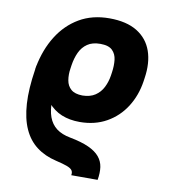

<svg xmlns="http://www.w3.org/2000/svg" viewBox="-86 -628 841 936"><g transform="rotate(10 334.0 -160.0)"><path d="M460 232.9H329.6Q332.5 217.3 325.4 208Q318.4 198.7 299.1 191.7Q279.8 184.6 244.1 176.3Q187.5 163.1 147 132.3Q106.4 101.6 83.5 50.8Q60.5 0 55.9 -72.8Q51.3 -145.5 66.4 -242.2L69.3 -263.7L190.4 -239.7L187 -218.8Q175.3 -156.2 174.3 -108.9Q173.3 -61.5 185.5 -28.1Q197.8 5.4 224.1 25.4Q250.5 45.4 292.5 53.2Q349.6 64 385.5 80.3Q421.4 96.7 439.7 118.7Q458 140.6 462.2 168.9Q466.3 197.3 460 232.9ZM324.2 -29.8Q274.4 -29.8 234.9 -45.9Q195.3 -62 164.3 -98.4Q133.3 -134.8 109.4 -194.8Q103 -211.9 92 -221.2Q81.1 -230.5 73.2 -236.6Q65.4 -242.7 66.9 -249L68.8 -258.8Q85.9 -346.2 127.2 -412.1Q168.5 -478 232.2 -515.4Q295.9 -552.7 380.4 -552.7Q465.3 -552.7 518.1 -520.3Q570.8 -487.8 591.1 -429.9Q611.3 -372.1 599.6 -295.4L597.2 -278.8Q586.4 -207.5 550.5 -151.1Q514.6 -94.7 457 -62.3Q399.4 -29.8 324.2 -29.8ZM315.4 -159.2Q353.5 -159.7 378.4 -176.3Q403.3 -192.9 417 -220.2Q430.7 -247.6 435.5 -278.8L438 -295.4Q442.9 -328.6 439.7 -357.4Q436.5 -386.2 418 -404.3Q399.4 -422.4 358.4 -422.4Q319.3 -422.4 294.7 -405.5Q270 -388.7 256.6 -359.9Q243.2 -331.1 237.8 -295.4L235.4 -278.8Q230.5 -248 235.1 -220.5Q239.7 -192.9 258.8 -176.3Q277.8 -159.7 315.4 -159.2Z"/></g></svg>

Font: Inter 28pt ExtraBold
Style: Italic
Weight: 800
Italic angle: -9.3988°
Designer: Rasmus Andersson
Foundry: rsms
Version: Version 4.001;git-66647c0bb